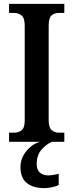

<svg xmlns="http://www.w3.org/2000/svg" viewBox="-20 -734 379 994"><path d="M27 0V-47H54Q75 -47 91.5 -59.5Q108 -72 108 -110V-601Q108 -641 91.5 -654Q75 -667 54 -667H27V-714H313V-667H285Q261 -667 246.5 -654Q232 -641 232 -601V-111Q232 -74 247.5 -60.5Q263 -47 285 -47H313V0ZM212 240Q151 240 118.5 213.5Q86 187 86 130Q86 99 100.5 72Q115 45 138 26Q161 7 188 0H250Q223 10 196.5 39Q170 68 170 115Q170 146 187 160Q204 174 229 174Q251 174 284 166V224Q270 231 248 235.5Q226 240 212 240Z"/></svg>

Font: Noto Serif Lao Condensed SemiBold
Style: Regular
Weight: 600
Width: 3
Designer: Monotype Design Team
Foundry: Monotype Imaging Inc.
Version: Version 2.003; ttfautohint (v1.8.4.7-5d5b)